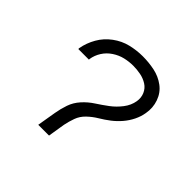

<svg xmlns="http://www.w3.org/2000/svg" viewBox="-134 -691 844 844"><g transform="rotate(45 288.0 -269.0)"><path d="M198 0H265L278 -80Q283 -105 292 -130Q301 -155 321.5 -174.5Q342 -194 365.5 -208Q389 -222 410.5 -238.5Q432 -255 450 -276Q468 -297 480 -321.5Q492 -346 496 -371Q503 -409 490.5 -444.5Q478 -480 449 -501.5Q420 -523 384 -530.5Q348 -538 310 -538Q273 -538 235.5 -529Q198 -520 165.5 -496Q133 -472 113.5 -438Q94 -404 87 -366Q87 -363 87 -360H153Q153 -362 153 -364Q157 -390 171.5 -413Q186 -436 209.5 -451.5Q233 -467 258.5 -473Q284 -479 310 -479Q333 -479 356 -474.5Q379 -470 398 -458Q417 -446 426 -425Q435 -404 431 -380Q426 -350 406 -324Q386 -298 360.5 -279Q335 -260 308 -242.5Q281 -225 259.5 -201Q238 -177 228 -148Q218 -119 213 -89Z"/></g></svg>

Font: Iosevka Sparkle Light
Style: Italic
Weight: 300
Italic angle: -9°
Designer: Belleve Invis
Foundry: Belleve Invis
Version: Version 4.5.0; ttfautohint (v1.8.3)